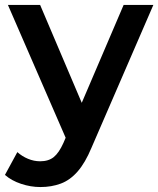

<svg xmlns="http://www.w3.org/2000/svg" viewBox="-37 -554 639 775"><path d="M126 201Q87 201 48 188Q9 175 -17 152L33 60Q52 77 76 87Q100 97 125 97Q159 97 180 80Q201 63 219 23L228 2L-5 -534H125L293 -139L462 -534H582L332 43Q307 103 276.5 138Q246 173 208.5 187Q171 201 126 201Z"/></svg>

Font: Montserrat Thin SemiBold
Style: Regular
Weight: 600
Version: Version 9.000